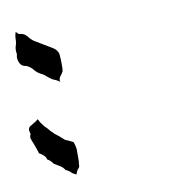

<svg xmlns="http://www.w3.org/2000/svg" viewBox="-50 -516 386 425"><g transform="rotate(-10 143.0 -304.0)"><path d="M11.7 -470.7Q13.7 -468.8 15.6 -466.8Q16.6 -464.8 19.5 -464.8Q29.3 -463.9 35.2 -457Q41 -449.2 47.9 -444.3Q57.6 -438.5 67.4 -432.6Q77.1 -426.8 86.9 -420.9Q96.7 -415 98.6 -405.3Q99.6 -395.5 99.6 -385.7Q99.6 -381.8 99.6 -377.9Q99.6 -377 99.6 -376Q99.6 -371.1 98.6 -366.2Q95.7 -361.3 91.8 -356.4Q87.9 -350.6 89.8 -344.7Q85.9 -347.7 82 -349.6Q78.1 -351.6 73.2 -353.5Q67.4 -357.4 61.5 -362.3Q56.6 -367.2 49.8 -370.1Q41 -375 36.1 -381.8Q30.3 -388.7 21.5 -392.6Q17.6 -392.6 14.6 -394.5Q11.7 -395.5 9.8 -398.4Q5.9 -403.3 4.9 -410.2Q3.9 -416 5.9 -421.9Q4.9 -425.8 4.9 -429.7Q4.9 -434.6 5.9 -438.5Q8.8 -446.3 8.8 -454.1Q8.8 -462.9 11.7 -470.7ZM26.4 -271.5Q29.3 -264.6 34.2 -258.8Q38.1 -252.9 43.9 -248Q49.8 -240.2 57.6 -233.4Q65.4 -227.5 73.2 -220.7Q77.1 -215.8 84 -213.9Q89.8 -210.9 95.7 -208Q98.6 -200.2 99.6 -192.4Q99.6 -184.6 99.6 -176.8Q99.6 -171.9 99.6 -167Q99.6 -162.1 98.6 -158.2Q99.6 -151.4 94.7 -147.5Q90.8 -142.6 89.8 -136.7Q83 -138.7 78.1 -143.6Q73.2 -148.4 67.4 -150.4Q63.5 -157.2 56.6 -161.1Q50.8 -165 43.9 -168.9Q41 -172.9 38.1 -175.8Q35.2 -178.7 31.2 -180.7Q30.3 -186.5 25.4 -190.4Q21.5 -194.3 15.6 -197.3Q14.6 -202.1 12.7 -207Q10.7 -212.9 8.8 -217.8Q6.8 -223.6 3.9 -230.5Q2.9 -232.4 2.9 -235.4Q2.9 -239.3 4.9 -242.2Q3.9 -247.1 2.9 -251Q2.9 -254.9 5.9 -258.8Q10.7 -261.7 15.6 -264.6Q21.5 -267.6 25.4 -271.5Q26.4 -271.5 26.4 -271.5Q26.4 -271.5 26.4 -271.5Z"/></g></svg>

Font: YzWr
Style: Regular
Weight: 400
Version: Version 1.0